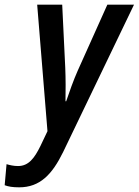

<svg xmlns="http://www.w3.org/2000/svg" viewBox="-101 -561 593 821"><path d="M-19 240C70 240 122 185 169 89L472 -541H358L231 -258C214 -220 194 -164 182 -128H179C180 -168 180 -226 178 -272L165 -541H58L102 0L72 63C46 116 21 149 -24 149C-43 149 -59 145 -73 141L-81 231C-65 237 -47 240 -19 240Z"/></svg>

Font: Noto Sans Display SemiCondensed Medium
Style: Italic
Weight: 500
Width: 4
Italic angle: -12°
Designer: Monotype Design Team
Foundry: Monotype Imaging Inc.
Version: Version 1.900